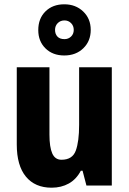

<svg xmlns="http://www.w3.org/2000/svg" viewBox="-20 -863 599 893"><path d="M500 -550V0H382L364 -69H356Q335 -29 300 -9.5Q265 10 220 10Q143 10 100.5 -41.5Q58 -93 58 -191V-550H210V-237Q210 -179 223 -149.5Q236 -120 266 -120Q317 -120 332.5 -162.5Q348 -205 348 -282V-550ZM279 -605Q225 -605 191.5 -638Q158 -671 158 -723Q158 -777 191.5 -810Q225 -843 279 -843Q332 -843 367 -809.5Q402 -776 402 -724Q402 -672 367.5 -638.5Q333 -605 279 -605ZM280 -681Q298 -681 310.5 -693Q323 -705 323 -724Q323 -743 310.5 -755.5Q298 -768 280 -768Q261 -768 248.5 -755.5Q236 -743 236 -724Q236 -705 247 -693Q258 -681 280 -681Z"/></svg>

Font: Noto Sans Devanagari Condensed ExtraBold
Style: Regular
Weight: 800
Width: 3
Designer: Jelle Bosma - Monotype Design Team
Foundry: Monotype Imaging Inc.
Version: Version 2.004; ttfautohint (v1.8.4.7-5d5b)